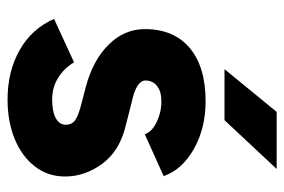

<svg xmlns="http://www.w3.org/2000/svg" viewBox="-142 -598 752 508"><g transform="rotate(90 234.0 -344.0)"><path d="M30 -111 145 -164Q160 -138 185.5 -122Q211 -106 243 -106Q275 -106 292.5 -115.5Q310 -125 310 -142Q310 -159 297 -167.5Q284 -176 256 -183L210 -195Q139 -214 98 -255.5Q57 -297 57 -351Q57 -428 107 -470Q157 -512 248 -512Q319 -512 374 -481Q429 -450 446 -401L335 -351Q329 -370 303 -382.5Q277 -395 248 -395Q222 -395 207.5 -383.5Q193 -372 193 -353Q193 -329 248 -317L311 -301Q379 -285 413 -239Q447 -193 447 -140Q447 -95 420.5 -60.5Q394 -26 348 -7Q302 12 243 12Q169 12 112.5 -20Q56 -52 30 -111ZM276 -700H427L298 -562H163Z"/></g></svg>

Font: Oak Sans
Style: Bold
Weight: 700
Designer: Erik Kennedy, Walven
Foundry: Erik Kennedy, Walven
Version: Version 1.000